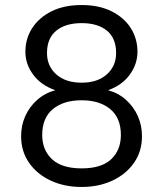

<svg xmlns="http://www.w3.org/2000/svg" viewBox="-20 -732 649 764"><path d="M305 12Q236 12 181.5 -13.5Q127 -39 95.5 -84.5Q64 -130 64 -190Q64 -233 80.5 -270Q97 -307 128 -334.5Q159 -362 200 -373Q143 -393 112 -435Q81 -477 81 -526Q81 -578 108 -620Q135 -662 185 -687Q235 -712 305 -712Q374 -712 424 -687Q474 -662 500.5 -620Q527 -578 527 -526Q527 -477 496.5 -435Q466 -393 410 -373Q451 -362 481.5 -334.5Q512 -307 528.5 -270Q545 -233 545 -190Q545 -130 513.5 -84.5Q482 -39 427.5 -13.5Q373 12 305 12ZM305 -62Q384 -62 422.5 -98.5Q461 -135 461 -195Q461 -263 418.5 -298Q376 -333 305 -333Q233 -333 190.5 -298Q148 -263 148 -195Q148 -135 187 -98.5Q226 -62 305 -62ZM305 -403Q368 -403 405 -436Q442 -469 442 -521Q442 -580 405.5 -610Q369 -640 305 -640Q241 -640 204 -610Q167 -580 167 -521Q167 -469 204 -436Q241 -403 305 -403Z"/></svg>

Font: DM Sans 18pt
Style: Regular
Weight: 400
Designer: Colophon Foundry, Jonny Pinhorn
Foundry: Colophon Foundry
Version: Version 4.004;gftools[0.9.30]